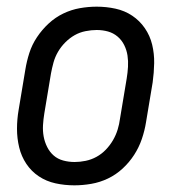

<svg xmlns="http://www.w3.org/2000/svg" viewBox="-20 -548 540 576"><path d="M203 8Q174 8 146.5 2Q119 -4 96.5 -19Q74 -34 59 -56.5Q44 -79 37.5 -106Q31 -133 31 -161.5Q31 -190 36 -219L56 -339Q60 -364 68 -389Q76 -414 91 -436.5Q106 -459 126 -477.5Q146 -496 170 -507.5Q194 -519 219.5 -523.5Q245 -528 270 -528Q299 -528 326.5 -522Q354 -516 376.5 -501Q399 -486 414.5 -463.5Q430 -441 436.5 -414Q443 -387 442.5 -358.5Q442 -330 438 -301L418 -181Q414 -156 405.5 -131Q397 -106 382.5 -83.5Q368 -61 348 -42.5Q328 -24 304 -12.5Q280 -1 254 3.5Q228 8 203 8ZM204 -62Q220 -62 237 -65.5Q254 -69 269.5 -77.5Q285 -86 297.5 -99Q310 -112 319 -127.5Q328 -143 333 -159.5Q338 -176 340 -192L360 -312Q363 -330 364 -347.5Q365 -365 362.5 -381.5Q360 -398 352.5 -413Q345 -428 332.5 -438.5Q320 -449 304 -453.5Q288 -458 270 -458Q254 -458 236.5 -454.5Q219 -451 204 -442.5Q189 -434 176 -421Q163 -408 154 -392.5Q145 -377 140.5 -360.5Q136 -344 133 -328L113 -208Q110 -190 109 -172.5Q108 -155 111 -138.5Q114 -122 121.5 -107Q129 -92 141 -81.5Q153 -71 169.5 -66.5Q186 -62 204 -62Z"/></svg>

Font: Iosevka
Style: Italic
Weight: 400
Italic angle: -9°
Monospace: yes
Designer: Belleve Invis
Foundry: Belleve Invis
Version: Version 32.5.0; ttfautohint (v1.8.4)